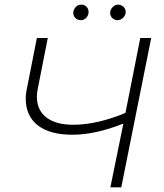

<svg xmlns="http://www.w3.org/2000/svg" viewBox="-20 -808 707 828"><path d="M632 -644 503 0H456L512 -275Q391 -227 292 -227Q195 -227 143 -267.5Q91 -308 91 -383Q91 -406 97 -431L139 -644H186L144 -431Q139 -408 139 -392Q139 -333 180 -301.5Q221 -270 296 -270Q398 -270 521 -321L585 -644ZM296 -752Q296 -766 306 -777Q316 -788 331 -788Q344 -788 353 -779Q362 -770 362 -757Q362 -742 352 -731.5Q342 -721 328 -721Q315 -721 305.5 -730Q296 -739 296 -752ZM455 -752Q455 -766 465.5 -777Q476 -788 489 -788Q502 -788 512 -779Q522 -770 522 -757Q522 -742 511 -731.5Q500 -721 487 -721Q474 -721 464.5 -730Q455 -739 455 -752Z"/></svg>

Font: Montserrat Ace
Style: Light Italic
Weight: 300
Italic angle: -11.3°
Designer: Julieta Ulanovsky
Foundry: Julieta Ulanovsky
Version: Version 1